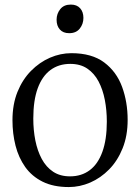

<svg xmlns="http://www.w3.org/2000/svg" viewBox="-20 -784 596 816"><path d="M33 -273Q33 -340.5 54.2 -393.2Q75.5 -446 111.8 -482.8Q148 -519.5 192.5 -538.8Q237 -558 283.5 -558Q370.5 -558 423 -518.5Q475.5 -479 499 -414.5Q522.5 -350 522.5 -274.5Q522.5 -207 501.2 -154Q480 -101 444 -64.2Q408 -27.5 363.5 -8.2Q319 11 272.5 11Q207 11 161.2 -11.8Q115.5 -34.5 87.2 -74.2Q59 -114 46 -165Q33 -216 33 -273ZM277.5 -34.5Q326.5 -34.5 361.5 -60.8Q396.5 -87 415.2 -139Q434 -191 434 -267Q434 -315.5 425.5 -359.5Q417 -403.5 398.8 -438Q380.5 -472.5 351 -492.5Q321.5 -512.5 278.5 -512.5Q229.5 -512.5 194.2 -486.2Q159 -460 140.2 -408.5Q121.5 -357 121.5 -280Q121.5 -231.5 130.2 -187.2Q139 -143 157.5 -108.5Q176 -74 205.8 -54.2Q235.5 -34.5 277.5 -34.5ZM273.5 -643Q248.5 -643 234.5 -658.5Q220.5 -674 220.5 -700Q220.5 -725.5 236 -745Q251.5 -764.5 280.5 -764.5H281.5Q306.5 -764.5 320.5 -749Q334.5 -733.5 334.5 -708Q334.5 -682 319 -662.5Q303.5 -643 274.5 -643Z"/></svg>

Font: Merriweather 48pt Light
Style: Regular
Weight: 300
Version: Version 2.100